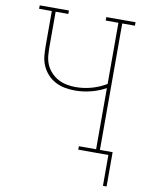

<svg xmlns="http://www.w3.org/2000/svg" viewBox="-97 -803 794 1042"><g transform="rotate(10 300.0 -282.5)"><path d="M544 170V0H378V-19H473V-356Q435 -335 391.5 -324Q348 -313 304 -313Q276 -313 248.5 -318Q221 -323 196 -336Q171 -349 152 -370Q133 -391 122 -416.5Q111 -442 108.5 -470Q106 -498 106 -526V-716H36V-735H197V-716H127V-526Q127 -501 129 -475.5Q131 -450 140.5 -427Q150 -404 167.5 -385Q185 -366 207 -354Q229 -342 254 -337Q279 -332 304 -332Q349 -332 392 -344Q435 -356 473 -379V-716H403V-735H564V-716H494V-19H564V170Z"/></g></svg>

Font: Iosevka HT Thin Extended
Style: Regular
Weight: 100
Width: 7
Monospace: yes
Designer: Belleve Invis
Foundry: Belleve Invis
Version: Version 32.3.0; ttfautohint (v1.8.4)